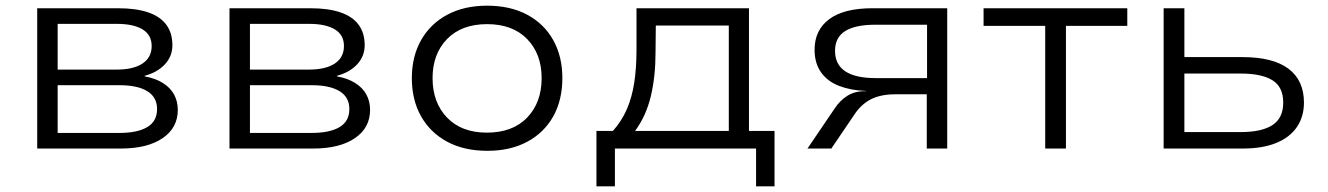

<svg xmlns="http://www.w3.org/2000/svg" viewBox="-20 -523 4677 676"><path d="M111 0V-494H395Q459 -494 501.5 -479.5Q544 -465 565.5 -436Q587 -407 587 -364Q587 -325 560.5 -296.5Q534 -268 489 -256L490 -254Q528 -247 554 -230.5Q580 -214 593 -190Q606 -166 606 -136Q606 -73 552.5 -36.5Q499 0 405 0ZM183 -55H401Q464 -55 498.5 -75.5Q533 -96 533 -139Q533 -181 498.5 -202Q464 -223 401 -223H183ZM183 -278H391Q450 -278 482 -299.5Q514 -321 514 -361Q514 -400 482 -419.5Q450 -439 391 -439H183Z M788 0V-494H1072Q1136 -494 1178.5 -479.5Q1221 -465 1242.5 -436Q1264 -407 1264 -364Q1264 -325 1237.5 -296.5Q1211 -268 1166 -256L1167 -254Q1205 -247 1231 -230.5Q1257 -214 1270 -190Q1283 -166 1283 -136Q1283 -73 1229.5 -36.5Q1176 0 1082 0ZM860 -55H1078Q1141 -55 1175.5 -75.5Q1210 -96 1210 -139Q1210 -181 1175.5 -202Q1141 -223 1078 -223H860ZM860 -278H1068Q1127 -278 1159 -299.5Q1191 -321 1191 -361Q1191 -400 1159 -419.5Q1127 -439 1068 -439H860Z M1696 8Q1614 8 1554.5 -24Q1495 -56 1462.5 -113.5Q1430 -171 1430 -248Q1430 -324 1462.5 -381.5Q1495 -439 1554.5 -471Q1614 -503 1695 -503Q1777 -503 1836.5 -471Q1896 -439 1928 -381.5Q1960 -324 1960 -248Q1960 -171 1928 -113.5Q1896 -56 1836.5 -24Q1777 8 1696 8ZM1694 -56Q1785 -56 1836 -109Q1887 -162 1887 -248Q1887 -333 1836 -385.5Q1785 -438 1695 -438Q1605 -438 1554 -385.5Q1503 -333 1503 -248Q1503 -162 1554 -109Q1605 -56 1694 -56Z M2080 133V-62H2138Q2169 -97 2187 -138.5Q2205 -180 2213 -231.5Q2221 -283 2221 -347V-494H2617V-62H2707V133H2642V0H2145V133ZM2216 -62H2546V-433H2289L2288 -338Q2288 -254 2271.5 -184.5Q2255 -115 2216 -62Z M2823 0 2918 -140Q2937 -169 2963 -185.5Q2989 -202 3025 -202H3031L3026 -203Q2975 -205 2934.5 -220.5Q2894 -236 2871 -268Q2848 -300 2848 -348Q2848 -417 2899.5 -455.5Q2951 -494 3052 -494H3315V0H3243V-191H3132Q3080 -191 3045.5 -173Q3011 -155 2987 -118L2907 0ZM3063 -248H3244V-436H3063Q2991 -436 2955.5 -413.5Q2920 -391 2920 -344Q2920 -296 2956 -272Q2992 -248 3063 -248Z M3660 0V-432H3443V-494H3949V-432H3733V0Z M4077 0V-494H4150V-322H4354Q4462 -322 4516.5 -281Q4571 -240 4571 -162Q4571 -112 4546 -75.5Q4521 -39 4473 -19.5Q4425 0 4355 0ZM4150 -58H4349Q4422 -58 4460 -82.5Q4498 -107 4498 -162Q4498 -217 4460 -240.5Q4422 -264 4349 -264H4150Z"/></svg>

Font: Nunito Sans 7pt SemiExpanded Light
Style: Regular
Weight: 300
Width: 6
Designer: Vernon Adams
Foundry: Vernon Adams
Version: Version 3.101;gftools[0.9.27]